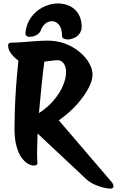

<svg xmlns="http://www.w3.org/2000/svg" viewBox="-20 -969 693 1139"><path d="M180 13Q165 13 146 2.5Q127 -8 108.5 -33Q90 -58 78 -101Q66 -144 66 -209Q66 -250 68 -314.5Q70 -379 75.5 -455.5Q81 -532 89 -610Q65 -626 46.5 -650.5Q28 -675 28 -700Q28 -709 34 -712.5Q40 -716 47 -716Q75 -716 113.5 -719Q152 -722 192 -725Q232 -728 263 -728Q320 -728 368 -709.5Q416 -691 452.5 -660.5Q489 -630 509 -594.5Q529 -559 529 -525Q529 -494 506.5 -449Q484 -404 439.5 -353Q395 -302 329 -255L640 108Q645 113 649 121Q653 129 653 136Q653 150 635 150Q620 150 594 144Q568 138 540.5 125.5Q513 113 492 94L203 -177Q202 -146 201 -116.5Q200 -87 200 -62Q200 -45 200.5 -30Q201 -15 202 -2V-1Q202 7 195 10Q188 13 180 13ZM329 -612Q309 -612 286.5 -609Q264 -606 243 -603Q234 -535 226 -455.5Q218 -376 211 -298Q265 -333 301 -376.5Q337 -420 354.5 -463Q372 -506 372 -541Q372 -568 361.5 -587Q351 -606 329 -612ZM308 -948Q346 -951 380 -939Q414 -927 437 -898.5Q460 -870 464 -824Q467 -795 455.5 -775.5Q444 -756 425.5 -746.5Q407 -737 390 -735Q373 -734 360.5 -739Q348 -744 348 -756Q348 -802 328 -824Q308 -846 283 -843Q265 -842 248 -828Q231 -814 222 -788Q215 -772 198 -762Q181 -752 164 -751Q149 -749 139.5 -754.5Q130 -760 131 -775Q137 -828 164 -865.5Q191 -903 229.5 -923.5Q268 -944 308 -948Z"/></svg>

Font: Protest Riot
Style: Regular
Weight: 400
Designer: Octavio Pardo
Foundry: Ashler Design
Version: Version 2.005; ttfautohint (v1.8.4.7-5d5b)